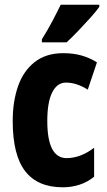

<svg xmlns="http://www.w3.org/2000/svg" viewBox="-20 -786 455 816"><path d="M247 10Q140 10 87 -58.5Q34 -127 34 -272Q34 -354 56.5 -419Q79 -484 127 -522Q175 -560 249 -560Q292 -560 327 -550Q362 -540 392 -521L353 -405Q306 -435 260 -435Q223 -435 202 -393.5Q181 -352 181 -272Q181 -114 263 -114Q322 -114 380 -158V-35Q352 -12 318 -1Q284 10 247 10ZM402 -757Q389 -738 365 -711.5Q341 -685 314 -656.5Q287 -628 263 -606H158V-619Q183 -659 202.5 -696Q222 -733 238 -766H402Z"/></svg>

Font: Noto Sans Arabic ExtCond ExtBd
Style: Regular
Weight: 800
Width: 2
Designer: Monotype Design Team, Nadine Chahine, Nizar Qandah and Khaled Hosny
Foundry: Monotype Imaging Inc.
Version: Version 2.012; ttfautohint (v1.8.4.7-5d5b)